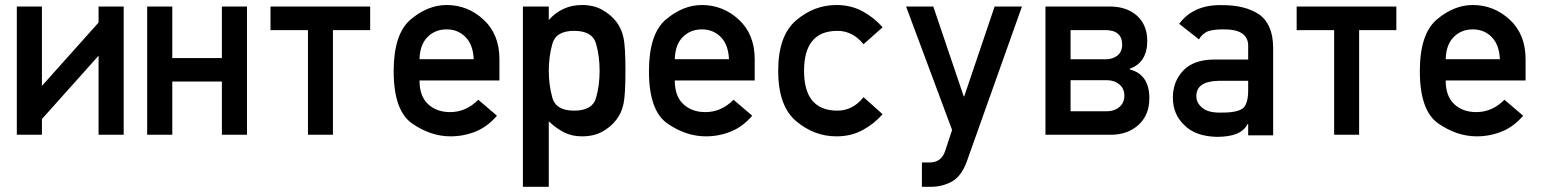

<svg xmlns="http://www.w3.org/2000/svg" viewBox="-20 -532 6089 758"><path d="M468.3 0H369.1V-312L145.5 -62V0H46.4V-506.3H145.5V-192.9L369.1 -442.9V-506.3H468.3Z M955.1 0H856V-210H660.2V0H561V-506.3H660.2V-302.7H856V-506.3H955.1Z M1441.4 -413.1H1294.4V0H1195.8V-413.1H1047.9V-506.3H1441.4Z M1951.7 -214.4H1636.2Q1636.2 -151.9 1670.2 -120.6Q1704.1 -89.4 1756.8 -89.4Q1819.8 -89.4 1868.2 -138.2L1941.9 -75.2Q1904.3 -31.2 1857.2 -12.5Q1810.1 6.3 1758.8 6.3Q1680.7 6.3 1607.4 -44.2Q1534.2 -94.7 1534.2 -251Q1534.2 -398.9 1601.8 -455.6Q1669.4 -512.2 1743.2 -512.2Q1826.7 -512.2 1889.2 -454.3Q1951.7 -396.5 1951.7 -298.3ZM1636.2 -298.3H1850.1Q1847.7 -355.5 1817.9 -385.7Q1788.1 -416 1743.2 -416Q1697.8 -416 1667.7 -385.7Q1637.7 -355.5 1636.2 -298.3Z M2044.4 205.6V-506.3H2146.5V-453.1Q2199.7 -512.2 2277.3 -512.2Q2323.7 -512.2 2357.4 -493.4Q2391.1 -474.6 2413.1 -446.3Q2434.1 -418.9 2441.7 -382.6Q2449.2 -346.2 2449.2 -252.4Q2449.2 -159.2 2441.7 -122.6Q2434.1 -85.9 2413.1 -59.1Q2391.1 -30.3 2357.4 -12Q2323.7 6.3 2277.3 6.3Q2237.8 6.3 2206.3 -9.8Q2174.8 -25.9 2146.5 -53.2V205.6ZM2246.6 -95.2Q2318.4 -95.2 2332.8 -144.5Q2347.2 -193.8 2347.2 -252.4Q2347.2 -311 2332.8 -360.6Q2318.4 -410.2 2246.6 -410.2Q2174.8 -410.2 2160.6 -358.9Q2146.5 -307.6 2146.5 -252.4Q2146.5 -197.3 2160.6 -146.2Q2174.8 -95.2 2246.6 -95.2Z M2959.5 -214.4H2644Q2644 -151.9 2678 -120.6Q2711.9 -89.4 2764.6 -89.4Q2827.6 -89.4 2876 -138.2L2949.7 -75.2Q2912.1 -31.2 2865 -12.5Q2817.9 6.3 2766.6 6.3Q2688.5 6.3 2615.2 -44.2Q2542 -94.7 2542 -251Q2542 -398.9 2609.6 -455.6Q2677.2 -512.2 2751 -512.2Q2834.5 -512.2 2897 -454.3Q2959.5 -396.5 2959.5 -298.3ZM2644 -298.3H2857.9Q2855.5 -355.5 2825.7 -385.7Q2795.9 -416 2751 -416Q2705.6 -416 2675.5 -385.7Q2645.5 -355.5 2644 -298.3Z M3389.2 -148.4 3464.4 -81.1Q3431.2 -43 3385.5 -18.3Q3339.8 6.3 3282.2 6.3Q3194.3 6.3 3123.3 -53.5Q3052.2 -113.3 3052.2 -252.4Q3052.2 -391.6 3123.3 -451.9Q3194.3 -512.2 3282.2 -512.2Q3339.8 -512.2 3385.5 -487.3Q3431.2 -462.4 3464.4 -424.3L3389.2 -357.4Q3346.2 -410.2 3286.1 -410.2Q3154.3 -410.2 3154.3 -252.4Q3154.3 -95.2 3286.1 -95.2Q3346.7 -95.2 3389.2 -148.4Z M3738.8 -19 3557.1 -506.3H3664.6L3784.7 -151.4H3786.6L3906.7 -506.3H4014.6L3796.9 105.5Q3775.4 164.1 3737.8 184.8Q3700.2 205.6 3653.8 205.6H3619.6V109.4H3649.9Q3695.8 109.4 3710.9 65.4Z M4517.6 -144Q4517.6 -78.1 4474.9 -39.1Q4432.1 0 4365.2 0H4107.4V-506.3H4361.3Q4425.3 -506.3 4466.3 -472.2Q4509.3 -435.1 4509.3 -370.6Q4509.3 -285.6 4440.4 -260.7V-257.8Q4517.6 -237.8 4517.6 -144ZM4410.2 -355Q4410.2 -413.1 4344.2 -413.1H4206.5V-297.9H4344.2Q4372.6 -297.9 4391.4 -312.7Q4410.2 -327.6 4410.2 -355ZM4418.9 -154.8Q4418.9 -182.1 4399.2 -198.7Q4379.4 -215.3 4351.1 -215.3H4206.5V-92.8H4351.1Q4379.4 -92.8 4399.2 -109.4Q4418.9 -126 4418.9 -154.8Z M4907.7 2.4V-42.5H4905.8Q4891.6 -16.1 4863.3 -4.4Q4833 8.3 4784.2 8.3Q4700.2 6.3 4657.2 -36.6Q4610.4 -79.6 4610.4 -146.5Q4610.4 -210 4650.9 -252.9Q4691.4 -295.9 4770.5 -296.9H4907.7V-350.6Q4908.2 -418 4806.6 -416Q4771.5 -416 4748 -408.2Q4725.1 -397.9 4713.4 -376.5L4635.3 -438Q4691.9 -513.7 4801.8 -511.7Q4894 -512.7 4950.2 -475.6Q5005.4 -437 5006.3 -344.7V2.4ZM4907.7 -175.8V-212.9H4789.1Q4702.1 -210.4 4703.1 -151.4Q4703.1 -126 4725.6 -107.4Q4747.1 -87.4 4796.4 -87.4Q4858.9 -86.4 4884.3 -102.5Q4907.7 -118.7 4907.7 -175.8Z M5492.7 -413.1H5345.7V0H5247.1V-413.1H5099.1V-506.3H5492.7Z M6002.9 -214.4H5687.5Q5687.5 -151.9 5721.4 -120.6Q5755.4 -89.4 5808.1 -89.4Q5871.1 -89.4 5919.4 -138.2L5993.2 -75.2Q5955.6 -31.2 5908.4 -12.5Q5861.3 6.3 5810.1 6.3Q5731.9 6.3 5658.7 -44.2Q5585.4 -94.7 5585.4 -251Q5585.4 -398.9 5653.1 -455.6Q5720.7 -512.2 5794.4 -512.2Q5877.9 -512.2 5940.4 -454.3Q6002.9 -396.5 6002.9 -298.3ZM5687.5 -298.3H5901.4Q5898.9 -355.5 5869.1 -385.7Q5839.4 -416 5794.4 -416Q5749 -416 5719 -385.7Q5689 -355.5 5687.5 -298.3Z"/></svg>

Font: Alte DIN 1451 Mittelschrift
Style: Regular
Weight: 400
Designer: Peter Wiegel
Foundry: Peter Wiegel
Version: Version 1.002 September 20, 2019